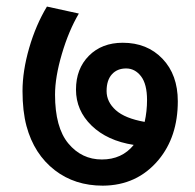

<svg xmlns="http://www.w3.org/2000/svg" viewBox="-20 -634 601 591"><path d="M425.3 -258.8Q432.6 -291.5 432.6 -326.2Q432.6 -375 414.1 -399.2Q395.5 -423.3 368.2 -423.3Q340.8 -423.3 324.5 -405.3Q308.1 -387.2 308.1 -353.8Q308.1 -320.3 336.4 -294.9Q364.7 -269.5 425.3 -258.8ZM149.4 -342.8Q149.4 -241.7 190.4 -192.4Q231.4 -143.1 293.5 -143.1Q355.5 -143.1 391.6 -188Q310.1 -200.7 262 -247.3Q213.9 -293.9 213.9 -358.2Q213.9 -422.4 253.7 -462.4Q293.5 -502.4 357.9 -502.4Q433.1 -502.4 480.2 -453.1Q527.3 -403.8 527.3 -322.3Q527.3 -212.9 467.8 -141.6Q401.9 -63 296.4 -62.5Q210.4 -62.5 148.9 -109.9Q85 -159.2 61.5 -246.1Q49.3 -292 49.3 -353.8Q49.3 -415.5 69.8 -486.3Q90.3 -557.1 124.5 -613.8L222.7 -592.3Q191.4 -539.1 170.4 -467.8Q149.4 -396.5 149.4 -342.8Z"/></svg>

Font: Yantramanav Medium
Style: Regular
Weight: 500
Version: Version 1.001;PS 1.0;hotconv 1.0.72;makeotf.lib2.5.5900; ttf